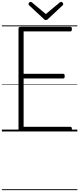

<svg xmlns="http://www.w3.org/2000/svg" viewBox="-20 -1414 852 2065"><path d="M206 0Q192 0 185.5 -5.5Q179 -11 179 -23V-1107Q179 -1117 186 -1121.5Q193 -1126 207 -1126H736Q745 -1126 749 -1120.5Q753 -1115 753 -1101Q753 -1087 749 -1081.5Q745 -1076 736 -1076H234V-620H659Q668 -620 672 -614.5Q676 -609 676 -595Q676 -581 672 -575.5Q668 -570 659 -570H234V-50H736Q745 -50 749 -44.5Q753 -39 753 -25Q753 -11 749 -5.5Q745 0 736 0ZM638 -1394Q645 -1394 652.5 -1386.5Q660 -1379 660 -1370Q660 -1368 659 -1365Q658 -1362 655 -1358L499 -1212Q493 -1206 488 -1202.5Q483 -1199 473 -1199Q464 -1199 459 -1202.5Q454 -1206 449 -1212L292 -1358Q289 -1362 288 -1365.5Q287 -1369 287 -1371Q287 -1380 294.5 -1387Q302 -1394 309 -1394Q314 -1394 318 -1391.5Q322 -1389 326 -1386L473 -1263L621 -1386Q625 -1389 629 -1391.5Q633 -1394 638 -1394ZM0 621H812V631H0ZM0 -20H812V0H0ZM0 -505H812V-500H0ZM0 -1141H812V-1131H0Z"/></svg>

Font: Playwrite BR Guides
Style: Regular
Weight: 400
Designer: Veronika Burian, José Scaglione
Foundry: TypeTogether
Version: Version 1.003